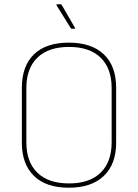

<svg xmlns="http://www.w3.org/2000/svg" viewBox="-20 -865 644 896"><path d="M301 11Q195 11 138.5 -44Q82 -99 82 -199V-455Q82 -557 138.5 -611.5Q195 -666 301 -666Q407 -666 464.5 -611.5Q522 -557 522 -455V-199Q522 -99 464.5 -44Q407 11 301 11ZM302 -9Q398 -9 449.5 -59Q501 -109 501 -201V-454Q501 -546 449.5 -596Q398 -646 302 -646Q206 -646 154.5 -596Q103 -546 103 -454V-201Q103 -109 154.5 -59Q206 -9 302 -9ZM314 -731Q312 -731 310 -734L244 -840Q243 -843 244 -844Q245 -845 246 -845H263Q267 -845 268 -842L330 -735Q332 -734 331 -732.5Q330 -731 327 -731Z"/></svg>

Font: Sofia Sans Semi Condensed Thin
Style: Regular
Weight: 250
Version: Version 4.100